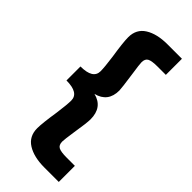

<svg xmlns="http://www.w3.org/2000/svg" viewBox="-279 -785 970 970"><g transform="rotate(45 206.0 -300.0)"><path d="M277 140Q202 140 156.5 111.5Q111 83 111 25Q111 -11 125 -101Q134 -167 134 -195Q134 -250 45 -250V-350Q134 -350 134 -405Q134 -433 125 -499Q111 -589 111 -625Q111 -683 156.5 -711.5Q202 -740 277 -740H380V-625H321Q280 -625 264 -616.5Q248 -608 248 -583Q248 -569 257 -509Q270 -418 270 -403Q270 -321 193 -302Q270 -283 270 -197Q270 -171 257 -91Q248 -31 248 -17Q248 8 264 16.5Q280 25 321 25H380V140Z"/></g></svg>

Font: Nacelle Heavy
Style: Regular
Weight: 800
Designer: Sora Sagano
Foundry: Sora Sagano
Version: Version 1.000;FEAKit 1.0